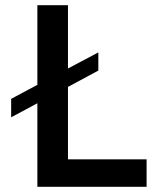

<svg xmlns="http://www.w3.org/2000/svg" viewBox="-20 -720 606 740"><path d="M242 -106H545V0H124V-322L23 -268V-339L124 -393V-700H242V-456L359 -518V-448L242 -385Z"/></svg>

Font: Montserrat-Arabic
Style: Regular
Weight: 400
Designer: Mohamed Gaber
Foundry: Kief Type Foundry
Version: Version 5.008;PS 005.008;hotconv 1.0.88;makeotf.lib2.5.64775